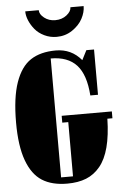

<svg xmlns="http://www.w3.org/2000/svg" viewBox="-60 -941 645 996"><g transform="rotate(-5 262.0 -443.0)"><path d="M408.2 -433.1Q400.9 -541.5 355 -591.8Q309.1 -642.1 220.2 -642.1V-22.9H282.2V-305.2H251V-340.8H512.2V-305.2H485.8Q483.9 -218.3 467.8 -157Q451.7 -95.7 421.1 -58.6Q390.6 -21.5 348.6 -4.6Q306.6 12.2 250 12.2Q169.9 12.2 118.7 -20.5Q67.4 -53.2 39.8 -128.7Q12.2 -204.1 12.2 -326.2Q12.2 -455.6 39.8 -534.7Q67.4 -613.8 118.7 -647.5Q169.9 -681.2 250 -681.2Q331.1 -681.2 382.8 -619.1L408.2 -668.9H448.2V-433.1ZM180.2 -897Q180.2 -875.5 204.3 -856.7Q228.5 -837.9 261.2 -837.9Q296.4 -837.9 320.8 -857.2Q345.2 -876.5 345.2 -897.9H414.1Q414.1 -865.7 396.5 -832.8Q378.9 -799.8 342.8 -775.4Q306.6 -751 261.2 -751Q227.1 -751 197.3 -765.4Q167.5 -779.8 149.2 -802Q130.9 -824.2 120.4 -849.1Q109.9 -874 109.9 -897Z"/></g></svg>

Font: Lletraferida
Style: Heavy
Weight: 900
Designer: Josep Patau Bellart
Foundry: Josep Patau Bellart
Version: Version 1.000